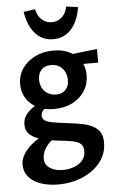

<svg xmlns="http://www.w3.org/2000/svg" viewBox="-62 -706 621 1037"><g transform="rotate(-5 248.0 -188.0)"><path d="M212 289Q159 289 117 274.5Q75 260 51.5 232Q28 204 28 166Q28 119 74.5 72.5Q121 26 214 -8L240 20Q192 45 168.5 77Q145 109 145 142Q145 176 172.5 194.5Q200 213 243 213Q276 213 304.5 202.5Q333 192 350 171.5Q367 151 367 122Q367 95 352.5 82Q338 69 306 63Q274 57 223 52Q182 47 143.5 37Q105 27 81 6.5Q57 -14 57 -49Q57 -78 72.5 -100Q88 -122 115.5 -140Q143 -158 179 -174L207 -144Q191 -138 172.5 -124Q154 -110 154 -89Q154 -73 166.5 -63.5Q179 -54 208.5 -48.5Q238 -43 288 -37Q338 -32 381 -22Q424 -12 450.5 12Q477 36 477 85Q477 146 440 192Q403 238 343 263.5Q283 289 212 289ZM224 -119Q172 -119 133.5 -138.5Q95 -158 74 -191.5Q53 -225 53 -268Q53 -317 79 -354Q105 -391 148.5 -412.5Q192 -434 246 -434Q322 -434 368.5 -393Q415 -352 415 -286Q415 -238 391 -200.5Q367 -163 324 -141Q281 -119 224 -119ZM242 -196Q264 -196 279.5 -205Q295 -214 303.5 -230Q312 -246 312 -268Q312 -307 289 -332Q266 -357 227 -357Q195 -357 176 -337.5Q157 -318 157 -283Q157 -257 168 -237.5Q179 -218 198.5 -207Q218 -196 242 -196ZM315 -348 304 -401 483 -422V-348ZM253 -495Q194 -495 156 -537.5Q118 -580 106 -656L169 -665Q175 -630 198.5 -608.5Q222 -587 253 -587Q285 -587 308 -608.5Q331 -630 337 -665L401 -656Q389 -580 350.5 -537.5Q312 -495 253 -495Z"/></g></svg>

Font: Ysabeau Office
Style: Bold
Weight: 700
Designer: Christian Thalmann (Catharsis Fonts)
Version: Version 2.001;gftools[0.9.30]; featfreeze: tnum,lnum,ss02